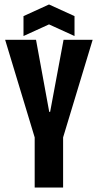

<svg xmlns="http://www.w3.org/2000/svg" viewBox="-20 -838 436 858"><path d="M135 0V-224L3 -660H141L200 -338H204L264 -660H394L262 -224V0ZM85 -677V-766L199 -818L313 -766V-677L199 -729Z"/></svg>

Font: Bricolage Grotesque 96pt Condensed SemiBold
Style: Regular
Weight: 600
Width: 3
Designer: Mathieu Triay
Foundry: Atelier Triay
Version: Version 1.001; ttfautohint (v1.8.4.7-5d5b);gftools[0.9.33.de